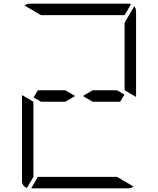

<svg xmlns="http://www.w3.org/2000/svg" viewBox="-20 -1020 856 1040"><path d="M482 -531H614L654 -508L631 -469H482L429 -500ZM126 -2Q99 -12 99 -41V-500V-505L134 -485L152 -474L161 -469V-452V-265V-134V-83V-82V-72V-62ZM202 -938 113 -990Q125 -1000 140 -1000H408H676Q686 -1000 690 -998L655 -938H625H439H377ZM614 -62 703 -10Q691 0 676 0H408H149L185 -62H191H377H439ZM334 -469H202L162 -492L185 -531H334L387 -500ZM717 -959V-500V-495L682 -515L664 -526L655 -531V-550V-735V-866V-897L707 -986Q717 -974 717 -959Z"/></svg>

Font: DSEG14 Modern
Style: Light
Weight: 300
Designer: Keshikan(Twitter:@keshinomi_88pro)
Version: Version 0.46